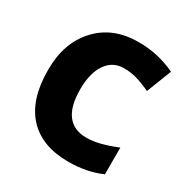

<svg xmlns="http://www.w3.org/2000/svg" viewBox="-167 -864 984 1015"><g transform="rotate(30 324.5 -357.0)"><path d="M384.3 9.8Q222.7 9.8 136.2 -84Q50.3 -178.2 50.3 -355Q50.3 -358.4 50.3 -361.8Q50.3 -523.9 143.3 -624Q236.3 -724.1 390.6 -724.1Q393.6 -724.1 396.5 -724.1Q512.7 -724.1 617.7 -673.8L558.6 -522Q513.2 -543.5 474.9 -554.7Q436.5 -565.9 394.5 -565.9Q326.2 -565.9 287.4 -509.5Q248.5 -453.1 248.5 -354Q248.5 -147.9 405.3 -147.9Q478 -147.9 586.4 -192.9V-29.8Q497.1 9.8 384.3 9.8Z"/></g></svg>

Font: Open Sans Hebrew Extra Bold
Style: Regular
Weight: 800
Foundry: Ascender Corporation, Yanek Iontef
Version: Version 2.001;PS 002.001;hotconv 1.0.70;makeotf.lib2.5.58329